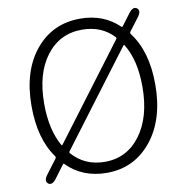

<svg xmlns="http://www.w3.org/2000/svg" viewBox="-84 -827 894 926"><g transform="rotate(-10 363.0 -364.5)"><path d="M118 -2Q96 27 78 14Q60 0 82 -29L134 -98Q138 -104 134 -110Q64 -206 64 -367Q64 -538 148 -640Q232 -742 367 -742Q482 -742 557 -669Q561 -666 564 -670L607 -727Q629 -756 647 -743Q665 -729 643 -700L596 -638Q592 -632 596 -626Q670 -529 670 -367Q670 -195 585.5 -91Q501 13 367 13Q248 13 171 -65Q168 -69 165 -65ZM367 -41Q475 -41 541 -130Q607 -219 607 -367Q607 -498 557 -578Q554 -582 551 -578L207 -121Q203 -116 207 -111Q269 -41 367 -41ZM173 -158Q176 -154 179 -158L522 -614Q526 -619 522 -624Q463 -688 367 -688Q258 -688 192 -601.5Q126 -515 126 -367Q126 -240 173 -158Z"/></g></svg>

Font: Resource Han Rounded KR Light
Style: Regular
Weight: 300
Designer: Cyano Hao (round all glyphs); Ryoko NISHIZUKA 西塚涼子 (kana, bopomofo & ideographs); Paul D. Hunt (Latin, Greek & Cyrillic)
Foundry: Cyano Hao
Version: 0.990